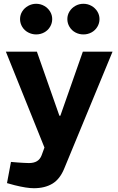

<svg xmlns="http://www.w3.org/2000/svg" viewBox="-20 -786 626 1015"><path d="M159 209Q140 209 114.5 205Q89 201 57 193L17 182L38 70L74 73Q91 74 106 75Q121 76 133 76Q159 76 175.5 66Q192 56 200 35L215 -6L11 -513H175L294 -174H299L418 -513H575L320 104Q297 161 257 185Q217 209 159 209ZM171 -604Q149 -604 129 -614.5Q109 -625 97.5 -644Q86 -663 86 -685Q86 -707 97.5 -725.5Q109 -744 129 -755Q149 -766 171 -766Q194 -766 213.5 -755Q233 -744 244.5 -725.5Q256 -707 256 -685Q256 -663 244.5 -644Q233 -625 213.5 -614.5Q194 -604 171 -604ZM421 -604Q398 -604 378.5 -614.5Q359 -625 347.5 -644Q336 -663 336 -685Q336 -707 347.5 -725.5Q359 -744 378.5 -755Q398 -766 421 -766Q444 -766 463.5 -755Q483 -744 494.5 -725.5Q506 -707 506 -685Q506 -663 494.5 -644Q483 -625 463.5 -614.5Q444 -604 421 -604Z"/></svg>

Font: REM Medium SemiBold
Style: Regular
Weight: 600
Version: Version 1.005;gftools[0.9.28]